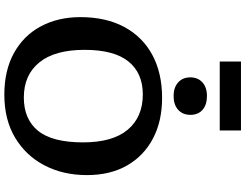

<svg xmlns="http://www.w3.org/2000/svg" viewBox="-143 -975 1132 886"><g transform="rotate(90 423.0 -532.0)"><path d="M417 14Q305 14 224.5 -30.5Q144 -75 101.5 -154.5Q59 -234 59 -337Q59 -455 104.5 -539.5Q150 -624 233.5 -669Q317 -714 432 -714Q539 -714 619 -672Q699 -630 743.5 -552.5Q788 -475 788 -367Q788 -257 743 -171Q698 -85 615 -35.5Q532 14 417 14ZM430 -76Q530 -76 583.5 -141.5Q637 -207 637 -349Q637 -486 578.5 -555.5Q520 -625 416 -625Q317 -625 263.5 -558.5Q210 -492 210 -356Q210 -219 268 -147.5Q326 -76 430 -76ZM423 -767Q384 -767 360.5 -788Q337 -809 337 -844Q337 -879 360 -900Q383 -921 423 -921Q464 -921 487 -900.5Q510 -880 510 -845Q510 -809 486.5 -788Q463 -767 423 -767ZM264 -980V-1078H582V-980Z"/></g></svg>

Font: Literata 7pt SemiBold
Style: Regular
Weight: 600
Designer: Latin by Veronika Burian and Jose Scaglione. Greek by Irene Vlachou. Cyrillic by Vera Evstafieva.
Foundry: TypeTogether
Version: Version 3.002